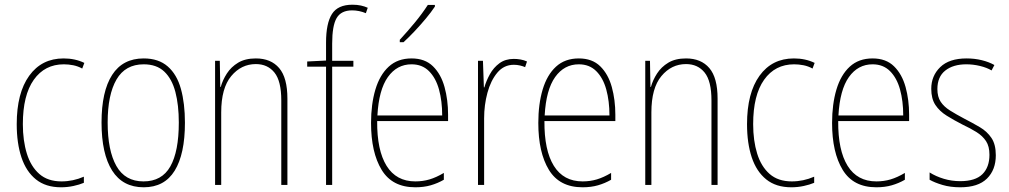

<svg xmlns="http://www.w3.org/2000/svg" viewBox="-20 -785 4285 815"><path d="M239 10Q174 10 132.5 -23.5Q91 -57 71 -117Q51 -177 51 -258Q51 -390 104 -463.5Q157 -537 250 -537Q299 -537 338 -518L329 -494Q311 -504 291 -508Q271 -512 251 -512Q170 -512 123.5 -446.5Q77 -381 77 -258Q77 -188 94 -133Q111 -78 147 -46.5Q183 -15 241 -15Q290 -15 336 -35V-9Q317 -1 291.5 4.5Q266 10 239 10Z M765 -264Q765 -131 721.5 -60.5Q678 10 590 10Q501 10 456 -61Q411 -132 411 -265Q411 -397 456 -467Q501 -537 590 -537Q653 -537 692 -503Q731 -469 748 -407.5Q765 -346 765 -264ZM437 -265Q437 -146 474 -80.5Q511 -15 589 -15Q667 -15 703 -78.5Q739 -142 739 -265Q739 -339 724.5 -394.5Q710 -450 677.5 -481Q645 -512 590 -512Q512 -512 474.5 -447.5Q437 -383 437 -265Z M1066 -537Q1130 -537 1165 -496Q1200 -455 1200 -366V0H1174V-359Q1174 -441 1145 -477Q1116 -513 1066 -513Q1004 -513 961.5 -462Q919 -411 919 -308V0H893V-527H913L915 -416H917Q925 -445 943 -473Q961 -501 991 -519Q1021 -537 1066 -537Z M1480 -502H1390V0H1364V-502H1284V-524L1364 -528V-604Q1364 -686 1389 -725.5Q1414 -765 1476 -765Q1496 -765 1512 -761.5Q1528 -758 1541 -752L1533 -729Q1519 -735 1504 -738Q1489 -741 1475 -741Q1428 -741 1409 -708.5Q1390 -676 1390 -600V-527H1480Z M1727 -537Q1784 -537 1818 -503.5Q1852 -470 1867 -415.5Q1882 -361 1882 -298V-271H1581Q1580 -147 1621 -81Q1662 -15 1743 -15Q1775 -15 1803.5 -23.5Q1832 -32 1864 -51V-22Q1838 -7 1808.5 1.5Q1779 10 1743 10Q1645 10 1600 -64Q1555 -138 1555 -263Q1555 -343 1573.5 -405Q1592 -467 1630 -502Q1668 -537 1727 -537ZM1727 -512Q1665 -512 1626.5 -458Q1588 -404 1582 -295H1857Q1857 -356 1843.5 -405Q1830 -454 1801 -483Q1772 -512 1727 -512ZM1826 -757Q1810 -733 1787 -705.5Q1764 -678 1739.5 -652Q1715 -626 1693 -606H1677V-616Q1711 -653 1741.5 -690Q1772 -727 1796 -764H1826Z M2161 -535Q2175 -535 2189.5 -532.5Q2204 -530 2217 -524L2209 -500Q2200 -504 2187.5 -507Q2175 -510 2161 -510Q2119 -510 2091 -476.5Q2063 -443 2049 -391Q2035 -339 2035 -283V0H2009V-527H2030L2034 -414H2036Q2044 -442 2059.5 -470Q2075 -498 2100 -516.5Q2125 -535 2161 -535Z M2437 -537Q2494 -537 2528 -503.5Q2562 -470 2577 -415.5Q2592 -361 2592 -298V-271H2291Q2290 -147 2331 -81Q2372 -15 2453 -15Q2485 -15 2513.5 -23.5Q2542 -32 2574 -51V-22Q2548 -7 2518.5 1.5Q2489 10 2453 10Q2355 10 2310 -64Q2265 -138 2265 -263Q2265 -343 2283.5 -405Q2302 -467 2340 -502Q2378 -537 2437 -537ZM2437 -512Q2375 -512 2336.5 -458Q2298 -404 2292 -295H2567Q2567 -356 2553.5 -405Q2540 -454 2511 -483Q2482 -512 2437 -512Z M2892 -537Q2956 -537 2991 -496Q3026 -455 3026 -366V0H3000V-359Q3000 -441 2971 -477Q2942 -513 2892 -513Q2830 -513 2787.5 -462Q2745 -411 2745 -308V0H2719V-527H2739L2741 -416H2743Q2751 -445 2769 -473Q2787 -501 2817 -519Q2847 -537 2892 -537Z M3339 10Q3274 10 3232.5 -23.5Q3191 -57 3171 -117Q3151 -177 3151 -258Q3151 -390 3204 -463.5Q3257 -537 3350 -537Q3399 -537 3438 -518L3429 -494Q3411 -504 3391 -508Q3371 -512 3351 -512Q3270 -512 3223.5 -446.5Q3177 -381 3177 -258Q3177 -188 3194 -133Q3211 -78 3247 -46.5Q3283 -15 3341 -15Q3390 -15 3436 -35V-9Q3417 -1 3391.5 4.5Q3366 10 3339 10Z M3684 -537Q3741 -537 3775 -503.5Q3809 -470 3824 -415.5Q3839 -361 3839 -298V-271H3538Q3537 -147 3578 -81Q3619 -15 3700 -15Q3732 -15 3760.5 -23.5Q3789 -32 3821 -51V-22Q3795 -7 3765.5 1.5Q3736 10 3700 10Q3602 10 3557 -64Q3512 -138 3512 -263Q3512 -343 3530.5 -405Q3549 -467 3587 -502Q3625 -537 3684 -537ZM3684 -512Q3622 -512 3583.5 -458Q3545 -404 3539 -295H3814Q3814 -356 3800.5 -405Q3787 -454 3758 -483Q3729 -512 3684 -512Z M4207 -126Q4207 -64 4169.5 -27Q4132 10 4056 10Q4014 10 3980.5 0Q3947 -10 3926 -22V-53Q3953 -36 3986.5 -26Q4020 -16 4056 -16Q4120 -16 4150 -45.5Q4180 -75 4180 -128Q4180 -164 4165.5 -186Q4151 -208 4125.5 -224Q4100 -240 4066 -256Q4029 -275 3998.5 -294Q3968 -313 3950.5 -339.5Q3933 -366 3933 -408Q3933 -463 3971 -500Q4009 -537 4083 -537Q4117 -537 4147.5 -529.5Q4178 -522 4201 -509L4189 -486Q4169 -498 4140 -505Q4111 -512 4082 -512Q4026 -512 3992.5 -485.5Q3959 -459 3959 -407Q3959 -374 3973 -353Q3987 -332 4012.5 -316Q4038 -300 4072 -282Q4109 -263 4139.5 -245Q4170 -227 4188.5 -199.5Q4207 -172 4207 -126Z"/></svg>

Font: Noto Sans Myanmar Condensed Thin
Style: Regular
Weight: 100
Width: 3
Designer: Monotype Design Team
Foundry: Monotype Imaging Inc.
Version: Version 2.107; ttfautohint (v1.8.4.7-5d5b)